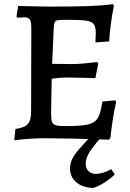

<svg xmlns="http://www.w3.org/2000/svg" viewBox="-20 -671 633 932"><path d="M544 -177Q526 -98 516 -1L509 7Q308 0 203 0Q124 0 49 10L55 -45Q99 -51 115 -69Q131 -87 131 -130L132 -533Q132 -565 125 -576Q118 -587 97 -587L64 -585L60 -591L68 -642Q185 -639 226 -639Q342 -639 411.5 -641.5Q481 -644 528 -651L533 -643Q525 -606 518.5 -558Q512 -510 510 -470L443 -465L445 -507Q445 -539 436 -552.5Q427 -566 399.5 -570.5Q372 -575 304 -575Q273 -575 261 -573Q249 -571 245.5 -563.5Q242 -556 241 -538L233 -361L332 -360Q354 -360 387.5 -363Q421 -366 452 -370L457 -363L443 -292Q338 -295 308 -295Q279 -295 231 -289L228 -119Q228 -91 232.5 -79Q237 -67 251 -63Q265 -59 300 -59Q375 -59 408 -67Q441 -75 455 -98.5Q469 -122 477 -178L539 -184ZM320 148Q320 124 329.5 103Q339 82 366 50.5Q393 19 453 -42H503Q438 31 417 63.5Q396 96 396 123Q396 146 409.5 159.5Q423 173 446 173Q462 173 483 166.5Q504 160 520 150L537 176Q513 199 485 216.5Q457 234 434 241Q384 241 352 215Q320 189 320 148Z"/></svg>

Font: Alegreya SC Medium
Style: Regular
Weight: 500
Designer: Juan Pablo del Peral
Foundry: Huerta Tipografica
Version: Version 2.007; ttfautohint (v1.6)